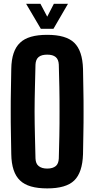

<svg xmlns="http://www.w3.org/2000/svg" viewBox="-20 -994 502 1022"><path d="M231.4 8.8C297.9 8.8 345.7 -4.9 375 -33.2C404.3 -61.5 419.9 -108.4 421.9 -173.8C422.9 -210 422.9 -247.1 423.8 -285.2C424.8 -323.2 424.8 -361.3 424.8 -399.4C424.8 -437.5 424.8 -476.6 423.8 -514.6C422.9 -552.7 422.9 -589.8 421.9 -627C419.9 -692.4 404.3 -738.3 375 -766.6C345.7 -794.9 297.9 -808.6 231.4 -808.6C164.1 -808.6 116.2 -794.9 86.9 -766.6C56.6 -738.3 41 -692.4 40 -627C39.1 -590.8 39.1 -552.7 38.1 -514.6C37.1 -476.6 37.1 -438.5 37.1 -400.4C37.1 -362.3 37.1 -323.2 38.1 -285.2C39.1 -247.1 39.1 -210 40 -173.8C41 -108.4 56.6 -61.5 86.9 -33.2C116.2 -4.9 164.1 8.8 231.4 8.8ZM231.4 -96.7C210.9 -96.7 196.3 -101.6 185.5 -110.4C174.8 -119.1 169.9 -131.8 168.9 -150.4C168 -188.5 167 -228.5 166 -270.5C165 -313.5 164.1 -356.4 164.1 -400.4C164.1 -444.3 165 -488.3 166 -530.3C167 -572.3 168 -612.3 168.9 -650.4C169.9 -668 174.8 -681.6 185.5 -690.4C196.3 -699.2 210.9 -703.1 231.4 -703.1C251 -703.1 265.6 -699.2 276.4 -690.4C287.1 -681.6 292 -668 293 -650.4C293.9 -612.3 294.9 -572.3 295.9 -530.3C296.9 -488.3 296.9 -444.3 296.9 -400.4C296.9 -356.4 296.9 -313.5 295.9 -270.5C294.9 -228.5 293.9 -188.5 293 -150.4C292 -131.8 287.1 -119.1 277.3 -110.4C266.6 -101.6 252 -96.7 231.4 -96.7ZM197.3 -840.8H264.6C302.7 -907.2 329.1 -951.2 341.8 -973.6H266.6C249 -939.5 237.3 -916 231.4 -905.3C212.9 -939.5 201.2 -961.9 195.3 -973.6H119.1C158.2 -907.2 184.6 -863.3 197.3 -840.8Z"/></svg>

Font: Yellow Ladder Regular
Style: Regular
Weight: 400
Designer: Zima Creative
Version: Version 2.002